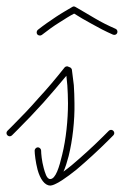

<svg xmlns="http://www.w3.org/2000/svg" viewBox="-30 -522 383 593"><path d="M87 -430C83 -427 82 -420 85 -416C88 -412 95 -411 99 -414C117 -428 136 -442 154 -453C170 -463 185 -473 199 -480C215 -470 233 -459 252 -449C273 -437 296 -425 319 -415C324 -413 330 -415 332 -420C334 -425 332 -431 327 -433C304 -443 282 -454 262 -466C241 -478 222 -490 204 -500C201 -502 197 -503 194 -501C179 -492 161 -482 143 -470C125 -458 106 -445 87 -430ZM-7 -118C-11 -114 -11 -108 -7 -104C-3 -100 3 -100 7 -104L24 -121C51 -148 77 -175 104 -205C127 -231 151 -259 175 -288C176 -279 177 -268 178 -258C179 -241 180 -222 180 -203C180 -152 174 -92 162 -44C153 -6 142 31 125 31C114 31 109 11 105 -3C99 -25 97 -48 97 -57C97 -62 92 -67 87 -67C82 -67 77 -62 77 -57C77 -47 80 -21 86 2C94 31 108 51 125 51C126 51 126 51 127 51C126 51 127 51 128 51C128 51 129 51 130 50C130 50 130 50 131 50H132C148 45 175 27 206 2C238 -25 275 -59 303 -87L320 -104C324 -108 324 -114 320 -118C316 -122 310 -122 306 -118L289 -101C261 -73 225 -40 193 -13C184 -6 175 2 166 8C172 -5 177 -21 182 -40C194 -88 201 -150 200 -203C200 -223 199 -242 198 -259C196 -277 194 -293 192 -307C192 -308 191 -309 191 -309C191 -310 190 -311 190 -311C190 -311 190 -311 189 -312C188 -313 188 -313 187 -313C187 -313 187 -313 187 -314H186L181 -316C180 -317 179 -317 178 -317C177 -317 177 -317 176 -317H175C175 -317 174 -317 174 -316H173H172C172 -315 171 -315 171 -315C171 -315 170 -315 170 -314L169 -313C142 -279 116 -248 89 -219C63 -189 36 -161 10 -135Z"/></svg>

Font: Mistral SingleLine OTF-SVG Regular
Style: Regular
Weight: 300
Designer: François Chastanet, Élisa Garzelli, Anais Alves, Morgane Autin
Foundry: institut supérieur des arts et du design Toulouse / isdaT
Version: Version 1.000;hotconv 1.0.117;makeotfexe 2.5.65602 DEVELOPME